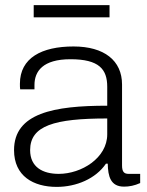

<svg xmlns="http://www.w3.org/2000/svg" viewBox="-20 -720 574 752"><path d="M112 -652H409V-700H112ZM202 12C279 12 355 -20 395 -79H402C403 -29 413 11 466 11C486 11 507 7 529 -3V-39H484C466 -39 458 -47 458 -72V-389C458 -483 388 -538 268 -538C143 -538 58 -493 58 -392C58 -383 58 -376 59 -370H115V-387C115 -441 148 -488 256 -488C368 -488 400 -449 400 -380V-306C191 -306 35 -277 35 -132C35 -30 111 12 202 12ZM210 -39C148 -39 98 -65 98 -132C98 -228 193 -256 400 -256V-194C400 -101 299 -39 210 -39Z"/></svg>

Font: Archivo ExtraLight
Style: Regular
Weight: 200
Designer: Hector Gatti
Foundry: Omnibus-Type
Version: Version 2.001